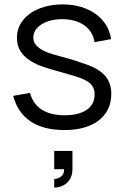

<svg xmlns="http://www.w3.org/2000/svg" viewBox="-20 -575 565 870"><path d="M225.7 236Q233.8 236 244.5 232Q255.2 228 263.1 218.1Q271 208.2 270 191.7H225.7V109H308.3V191.7Q308.3 218.5 296.6 237.3Q284.8 256.2 266 265.6Q247.2 275 225.7 275ZM272.2 14.3Q321.7 14.3 360.8 3.1Q400 -8.2 427.5 -29.3Q455 -50.5 469.7 -80.8Q484.3 -111.2 484.3 -149Q484.3 -173.2 477.9 -193.2Q471.5 -213.2 457.9 -229.5Q444.3 -245.8 423.1 -259.1Q401.8 -272.3 371.7 -283Q347.3 -291.8 319.4 -300.7Q291.5 -309.5 263.7 -316.8Q242.8 -322.5 219.3 -329.2Q195.8 -335.8 176.3 -345.8Q156.8 -355.7 143.9 -369.9Q131 -384.2 131 -405.3Q131 -423.5 141 -438.7Q151 -453.8 168.5 -464.8Q186 -475.8 209.7 -482Q233.3 -488.2 260.7 -488.2Q291.2 -488.2 316.8 -481.1Q342.5 -474 361.6 -460.6Q380.7 -447.2 392.7 -427.8Q404.7 -408.3 408.3 -384L483.3 -397.7Q478.3 -433.3 460.1 -462.3Q441.8 -491.3 413 -511.9Q384.2 -532.5 346.5 -543.8Q308.8 -555 264 -555Q218.3 -555 180.2 -543.8Q142.2 -532.7 114.7 -512.6Q87.2 -492.5 71.9 -464.9Q56.7 -437.3 56.7 -404Q56.7 -367.2 73.2 -342.2Q89.7 -317.2 117.2 -299.8Q144.8 -282.3 180.4 -270.7Q216 -259 254.7 -248.7Q285.8 -240.2 310.6 -232.6Q335.3 -225 350.3 -219.2Q367.3 -212.3 378.5 -204.8Q389.7 -197.2 396.4 -188.2Q403.2 -179.3 405.9 -169.2Q408.7 -159.2 408.7 -147.3Q408.7 -102.2 372.8 -77.4Q336.8 -52.7 273.2 -52.7Q209.5 -52.7 169.9 -77.7Q130.3 -102.7 115.8 -154L40 -140.7Q50 -102 69.8 -73Q89.5 -44 118.8 -24.6Q148.2 -5.2 186.6 4.6Q225 14.3 272.2 14.3Z"/></svg>

Font: Vela Sans GX ExtLt
Style: Regular
Weight: 200
Designer: Principal design: Mikhail Sharanda - project Manrope.
Design modification: Ravid Balaliev
Foundry: Mikhail Sharanda
Version: Version 1.001